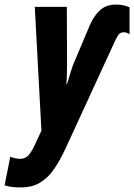

<svg xmlns="http://www.w3.org/2000/svg" viewBox="-89 -579 586 839"><path d="M1 240Q-42 240 -69 231L-44 106Q-21 115 -2 115Q21 115 34 101Q47 87 60 61L92 -8L63 -549H203L204 -310Q204 -286 203.5 -261Q203 -236 201 -212H204Q212 -238 220.5 -266Q229 -294 236 -309L301 -463Q319 -507 346.5 -533Q374 -559 417 -559Q438 -559 452 -555.5Q466 -552 477 -547V-429Q466 -438 452 -438Q438 -438 430 -428.5Q422 -419 410 -392L196 73Q174 120 148.5 158Q123 196 88 218Q53 240 1 240Z"/></svg>

Font: Noto Sans ExtraCondensed ExtraBold
Style: Italic
Weight: 800
Width: 2
Italic angle: -12°
Designer: Monotype Design Team
Foundry: Monotype Imaging Inc.
Version: Version 2.013; ttfautohint (v1.8.4.7-5d5b)